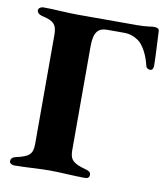

<svg xmlns="http://www.w3.org/2000/svg" viewBox="-76 -719 682 786"><g transform="rotate(10 264.5 -326.0)"><path d="M36 3C82 3 140 -2 182 -2C222 -2 286 3 330 3C341 3 348 -2 348 -12C348 -24 341 -28 327 -32C275 -46 259 -59 259 -98V-531C259 -593 279 -610 314 -610H385C412 -610 434 -600 453 -584C473 -563 488 -532 497 -495C499 -483 508 -479 516 -479C523 -479 529 -485 529 -497C529 -533 525 -593 523 -641C523 -651 515 -655 500 -655C489 -655 471 -650 432 -650H182C141 -650 88 -655 43 -655C30 -655 21 -648 21 -640C21 -631 27 -623 44 -619C92 -608 105 -595 105 -551V-97C105 -55 88 -43 37 -32C23 -29 16 -22 16 -11C16 -2 26 3 36 3Z"/></g></svg>

Font: EB Garamond
Style: Bold
Weight: 700
Designer: Georg Duffner and Octavio Pardo
Foundry: Georg Duffner
Version: Version 1.000;PS 001.000;hotconv 1.0.88;makeotf.lib2.5.64775